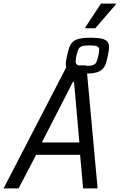

<svg xmlns="http://www.w3.org/2000/svg" viewBox="-47 -1054 750 1074"><path d="M-27 0 329 -688H436L499 0H418L401 -188H155L57 0ZM187 -257H397L367 -596H361ZM424 -642Q383 -642 361 -647.5Q339 -653 330 -664.5Q321 -676 321 -694Q321 -704 323 -716Q325 -728 328 -742Q334 -769 340.5 -788Q347 -807 360 -819.5Q373 -832 397 -837.5Q421 -843 460 -843Q501 -843 523 -837.5Q545 -832 554 -820.5Q563 -809 563 -791Q563 -781 561 -769Q559 -757 556 -742Q551 -715 544 -696Q537 -677 524 -665Q511 -653 487 -647.5Q463 -642 424 -642ZM429 -685Q460 -685 473.5 -690Q487 -695 492.5 -707.5Q498 -720 503 -742Q505 -752 506.5 -760Q508 -768 508 -775Q508 -789 497 -794.5Q486 -800 454 -800Q424 -800 410.5 -795Q397 -790 391.5 -777.5Q386 -765 380 -742Q379 -732 377.5 -724.5Q376 -717 376 -710Q376 -696 387 -690.5Q398 -685 429 -685ZM430 -896V-901L518 -1034H601V-1029L486 -896Z"/></svg>

Font: Saira SemiCondensed
Style: Italic
Weight: 400
Width: 4
Italic angle: -12°
Designer: Hector Gatti with collaboration of the Omnibus-Type team
Foundry: Omnibus-Type
Version: Version 1.101